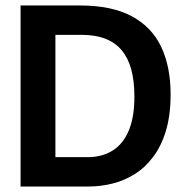

<svg xmlns="http://www.w3.org/2000/svg" viewBox="-20 -680 679 700"><path d="M116 0V-107H299Q352 -107 390.5 -131Q429 -155 449.5 -204Q470 -253 470 -328Q470 -385 458.5 -427Q447 -469 423.5 -497Q400 -525 363.5 -539Q327 -553 277 -553H116V-660H272Q387 -660 460 -621Q533 -582 567.5 -509.5Q602 -437 602 -336Q602 -260 585 -203.5Q568 -147 538 -107.5Q508 -68 470 -44.5Q432 -21 389 -10.5Q346 0 303 0ZM55 0V-660H182V0Z"/></svg>

Font: Bricolage Grotesque 72pt SemiBold
Style: Regular
Weight: 600
Version: Version 1.001;gftools[0.9.33.dev8+g029e19f]